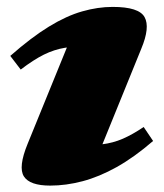

<svg xmlns="http://www.w3.org/2000/svg" viewBox="-20 -536 488 570"><path d="M62 -109 203 -455 247 -397.5Q205 -399.5 173 -394.2Q141 -389 110.2 -373.8Q79.5 -358.5 41.5 -329.5L10.5 -370Q73 -425 125.2 -457Q177.5 -489 224 -502.2Q270.5 -515.5 314.5 -515.5Q392.5 -515.5 409.2 -485.2Q426 -455 399.5 -391.5L258 -43.5L205.5 -106.5Q249.5 -103.5 282.5 -107.5Q315.5 -111.5 344.8 -124.2Q374 -137 406.5 -159L434.5 -117.5Q379 -69.5 326.8 -40.2Q274.5 -11 225.2 2Q176 15 129 15Q68.5 15 51 -12.2Q33.5 -39.5 62 -109Z"/></svg>

Font: Newsreader 9pt ExtraBold
Style: Italic
Weight: 800
Italic angle: -17°
Designer: Hugues Gentile
Foundry: Production Type
Version: Version 1.003